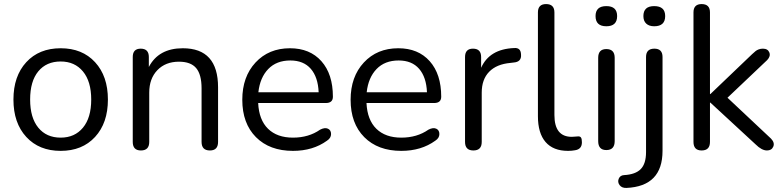

<svg xmlns="http://www.w3.org/2000/svg" viewBox="-20 -732 3850 943"><path d="M447 -59.5Q384 9 278 9Q172 9 109 -59.5Q46 -128 46 -243Q46 -358 109 -426.5Q172 -495 278 -495Q384 -495 447 -426.5Q510 -358 510 -243Q510 -128 447 -59.5ZM278 -56Q347 -56 387.5 -105Q428 -154 428 -243Q428 -332 387.5 -381Q347 -430 278 -430Q208 -430 168 -381.5Q128 -333 128 -243Q128 -154 168 -105Q208 -56 278 -56Z M672 7Q632 7 632 -35V-452Q632 -493 671 -493Q711 -493 711 -452V-403Q759 -495 878 -495Q1051 -495 1051 -303V-35Q1051 7 1011 7Q970 7 970 -35V-298Q970 -366 943.5 -397.5Q917 -429 859 -429Q793 -429 753 -387.5Q713 -346 713 -277V-35Q713 7 672 7Z M1419 9Q1304 9 1237 -58.5Q1170 -126 1170 -242Q1170 -355 1235 -425Q1300 -495 1404 -495Q1502 -495 1558.5 -431.5Q1615 -368 1615 -257Q1615 -226 1580 -226H1248Q1252 -143 1296.5 -99.5Q1341 -56 1419 -56Q1496 -56 1552 -95Q1575 -107 1590.5 -100Q1606 -93 1606 -73.5Q1606 -54 1586 -41Q1517 9 1419 9ZM1406 -435Q1338 -435 1297.5 -393Q1257 -351 1249 -279H1545Q1542 -353 1506.5 -394Q1471 -435 1406 -435Z M1951 9Q1836 9 1769 -58.5Q1702 -126 1702 -242Q1702 -355 1767 -425Q1832 -495 1936 -495Q2034 -495 2090.5 -431.5Q2147 -368 2147 -257Q2147 -226 2112 -226H1780Q1784 -143 1828.5 -99.5Q1873 -56 1951 -56Q2028 -56 2084 -95Q2107 -107 2122.5 -100Q2138 -93 2138 -73.5Q2138 -54 2118 -41Q2049 9 1951 9ZM1938 -435Q1870 -435 1829.5 -393Q1789 -351 1781 -279H2077Q2074 -353 2038.5 -394Q2003 -435 1938 -435Z M2264 -35V-452Q2264 -493 2303 -493Q2343 -493 2343 -452V-399Q2384 -491 2505 -496Q2538 -499 2539 -464Q2542 -428 2503 -425L2487 -423Q2419 -417 2382.5 -379.5Q2346 -342 2346 -277V-35Q2346 7 2305 7Q2264 7 2264 -35Z M2770 9Q2697 9 2659.5 -34.5Q2622 -78 2622 -161V-671Q2622 -712 2662 -712Q2703 -712 2703 -671V-167Q2703 -60 2788 -60Q2794 -60 2804 -61Q2814 -62 2818 -62Q2829 -63 2833.5 -56.5Q2838 -50 2838 -33Q2838 1 2804 6Q2788 9 2770 9Z M2905 -653Q2905 -702 2958 -702Q3011 -702 3011 -653Q3011 -603 2958 -603Q2905 -603 2905 -653ZM2958 5Q2918 5 2918 -39V-448Q2918 -491 2958 -491Q2999 -491 2999 -448V-39Q2999 5 2958 5Z M3193 -603Q3168 -603 3154 -616Q3140 -629 3140 -653Q3140 -702 3193 -702Q3247 -702 3247 -653Q3247 -603 3193 -603ZM3057 191Q3034 192 3023 177Q3012 162 3019 145.5Q3026 129 3045 128Q3101 125 3127 98.5Q3153 72 3153 15V-452Q3153 -493 3194 -493Q3234 -493 3234 -452V9Q3234 183 3057 191Z M3426 7Q3386 7 3386 -35V-671Q3386 -712 3426 -712Q3467 -712 3467 -671V-270H3469L3674 -466Q3685 -476 3691 -481Q3697 -486 3706.5 -489.5Q3716 -493 3727 -493Q3751 -493 3758.5 -474.5Q3766 -456 3748 -437L3553 -252L3767 -51Q3786 -31 3778 -12Q3770 7 3747 7Q3721 7 3691 -23L3469 -228H3467V-35Q3467 7 3426 7Z"/></svg>

Font: Nunito
Style: Regular
Weight: 400
Designer: Vernon Adams
Foundry: Vernon Adams
Version: Version 3.602